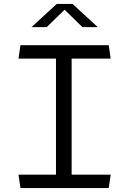

<svg xmlns="http://www.w3.org/2000/svg" viewBox="-20 -961 660 981"><path d="M84.5 0H535.5L545.5 -68.5H346V-661.5H545.5L535.5 -730H84.5L74.5 -661.5H266V-68.5H74.5ZM141 -822.5H219L310 -911.5L401 -822.5H479.5L350.5 -941H270Z"/></svg>

Font: Monaspace Argon Light
Style: Regular
Weight: 300
Designer: Riley Cran & the Lettermatic Team
Foundry: Lettermatic
Version: Version 1.000 (Monaspace Argon)